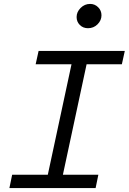

<svg xmlns="http://www.w3.org/2000/svg" viewBox="-20 -960 657 980"><path d="M28 0 42 -68H224L345 -632H162L177 -700H617L602 -632H422L301 -68H482L468 0ZM429 -816Q404 -816 387.5 -832.5Q371 -849 371 -873Q371 -899 391.5 -919.5Q412 -940 440 -940Q464 -940 481 -923Q498 -906 498 -882Q498 -856 478 -836Q458 -816 429 -816Z"/></svg>

Font: Red Hat Mono
Style: Italic
Weight: 400
Italic angle: -12°
Monospace: yes
Designer: Pentagram, MCKL
Foundry: MCKL
Version: Version 1.030